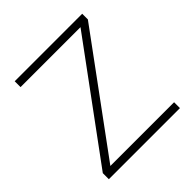

<svg xmlns="http://www.w3.org/2000/svg" viewBox="-145 -613 718 718"><g transform="rotate(-45 214.0 -254.0)"><path d="M404 0H28V-32L355 -477H38V-508H395V-478L67 -31H404Z"/></g></svg>

Font: IBM Plex Sans ExtraLight
Style: Regular
Weight: 250
Designer: Mike Abbink, Paul van der Laan, Pieter van Rosmalen
Foundry: Bold Monday
Version: Version 3.201